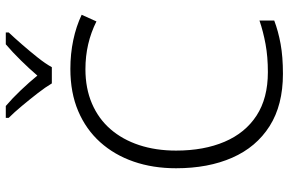

<svg xmlns="http://www.w3.org/2000/svg" viewBox="-187 -800 997 663"><g transform="rotate(-90 311.5 -468.5)"><path d="M404 -672Q338 -672 285.5 -649.5Q233 -627 197 -585.5Q161 -544 142 -486.5Q123 -429 123 -359Q123 -263 153.5 -191.5Q184 -120 244 -81Q304 -42 394 -42Q447 -42 490.5 -50Q534 -58 572 -71V-20Q535 -6 491 2Q447 10 388 10Q280 10 207.5 -36Q135 -82 98.5 -165Q62 -248 62 -359Q62 -439 85 -505.5Q108 -572 152 -621Q196 -670 259.5 -697Q323 -724 405 -724Q457 -724 504.5 -714Q552 -704 592 -685L569 -634Q531 -653 490 -662.5Q449 -672 404 -672ZM355 -788Q342 -810 321 -837Q300 -864 277.5 -891Q255 -918 236 -937V-947H277Q304 -924 331.5 -895Q359 -866 382 -838Q406 -866 434.5 -895Q463 -924 490 -947H531V-937Q513 -918 489.5 -891Q466 -864 444.5 -837Q423 -810 411 -788Z"/></g></svg>

Font: Noto Sans Thai Light
Style: Regular
Weight: 300
Designer: Monotype Design Team
Foundry: Monotype Imaging Inc.
Version: Version 2.001